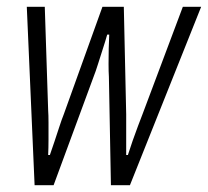

<svg xmlns="http://www.w3.org/2000/svg" viewBox="-20 -546 613 566"><path d="M82 0 59 -526H112L122 -220Q123 -208 123 -184.5Q123 -161 123 -135.5Q123 -110 122 -89H127Q133 -106 140.5 -128.5Q148 -151 155 -172.5Q162 -194 168 -209L282 -526H345L352 -209Q352 -194 352 -172Q352 -150 352 -128Q352 -106 352 -89H357Q363 -108 371 -131Q379 -154 387 -175Q395 -196 400 -209L519 -526H573L363 0H307L301 -320Q300 -335 300 -357.5Q300 -380 300.5 -403Q301 -426 302 -444H296Q291 -426 283.5 -403Q276 -380 269 -357.5Q262 -335 256 -320L138 0Z"/></svg>

Font: Archivo Condensed ExtraLight
Style: Italic
Weight: 250
Width: 3
Italic angle: -10°
Designer: Hector Gatti
Foundry: Omnibus-Type
Version: Version 2.001